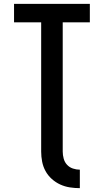

<svg xmlns="http://www.w3.org/2000/svg" viewBox="-20 -755 540 998"><path d="M395 223Q369 223 343 219Q317 215 293 204Q269 193 249 175Q229 157 216.5 134Q204 111 199 85Q194 59 194 33V-639H53V-735H447V-639H306V33Q306 51 311 69.5Q316 88 328.5 101.5Q341 115 359 121Q377 127 395 127Z"/></svg>

Font: Iosevka
Style: Bold
Weight: 700
Monospace: yes
Designer: Belleve Invis
Foundry: Belleve Invis
Version: Version 32.5.0; ttfautohint (v1.8.4)